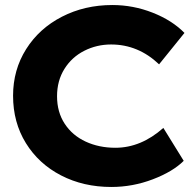

<svg xmlns="http://www.w3.org/2000/svg" viewBox="-20 -734 769 764"><path d="M32 -353Q32 -456 84 -538.5Q136 -621 226.5 -667.5Q317 -714 427 -714Q510 -714 587.5 -683.5Q665 -653 714 -603L613 -478Q530 -557 422 -557Q365 -557 315.5 -532Q266 -507 236.5 -460Q207 -413 207 -351Q207 -288 237.5 -241.5Q268 -195 321 -170.5Q374 -146 439 -146Q541 -146 630 -225L711 -94Q668 -51 588 -20.5Q508 10 423 10Q312 10 223 -36Q134 -82 83 -164.5Q32 -247 32 -353Z"/></svg>

Font: Lexend Exa HM Xlight
Style: Bold
Weight: 700
Designer: Bonnie Shaver-Troup, Thomas Jockin, Octavio Pardo
Foundry: Lexend
Version: Version 1.091